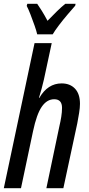

<svg xmlns="http://www.w3.org/2000/svg" viewBox="-22 -986 465 1006"><path d="M-2 0 159 -760H249L208 -569Q203 -546 196 -521Q189 -496 182 -473H184Q228 -549 301 -549Q345 -549 371 -521.5Q397 -494 397 -442Q397 -422 392.5 -394Q388 -366 383 -340L310 0H221L289 -324Q295 -349 299 -374Q303 -399 303 -421Q303 -466 262 -466Q224 -466 197 -427Q170 -388 151 -298L88 0ZM173 -806Q169 -824 159 -852.5Q149 -881 138 -909.5Q127 -938 118 -955L121 -966H173Q183 -952 197 -929.5Q211 -907 227 -877Q253 -904 276.5 -927Q300 -950 320 -966H374L372 -956Q357 -939 333 -911Q309 -883 287 -854Q265 -825 254 -806Z"/></svg>

Font: Noto Sans ExtraCondensed Medium
Style: Italic
Weight: 500
Width: 2
Italic angle: -12°
Designer: Monotype Design Team
Foundry: Monotype Imaging Inc.
Version: Version 2.013; ttfautohint (v1.8.4.7-5d5b)